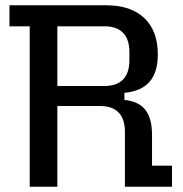

<svg xmlns="http://www.w3.org/2000/svg" viewBox="-20 -710 695 730"><path d="M93 -610H16V-690H384Q477 -690 528.5 -641.5Q580 -593 580 -503Q580 -435 548.5 -399Q517 -363 453 -357V-330Q507 -325 532.5 -292.5Q558 -260 558 -197V-80H634V0H455V-208Q455 -307 359 -307H198V0H93ZM376 -383Q472 -383 472 -482V-511Q472 -610 376 -610H198V-383Z"/></svg>

Font: Mozilla Headline BETA
Style: Regular
Weight: 400
Designer: Studio DRAMA
Foundry: Studio DRAMA
Version: Version 0.100